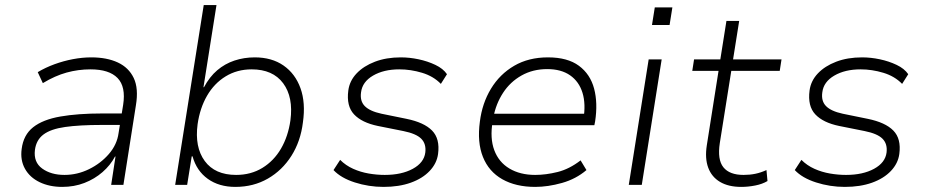

<svg xmlns="http://www.w3.org/2000/svg" viewBox="-20 -725 3639 753"><path d="M224 8Q174 8 135.5 -10.5Q97 -29 78 -63Q59 -97 65 -141Q72 -196 110 -226Q148 -256 216.5 -268Q285 -280 381 -280H470L462 -235H379Q292 -235 235.5 -227Q179 -219 150.5 -197.5Q122 -176 117 -137Q111 -89 145.5 -64Q180 -39 233 -39Q283 -39 329 -61.5Q375 -84 407 -121Q439 -158 445 -203L463 -314Q474 -385 441 -419Q408 -453 335 -453Q287 -453 241.5 -440.5Q196 -428 148 -399L128 -442Q158 -460 193.5 -473Q229 -486 266 -493Q303 -500 338 -500Q399 -500 442 -480Q485 -460 504.5 -419Q524 -378 513 -312L464 0H416L433 -111H431Q413 -77 382 -50Q351 -23 311 -7.5Q271 8 224 8Z M903 8Q839 8 795 -23.5Q751 -55 735 -112H732L714 0H667L779 -705H829L778 -383H780Q802 -424 832 -449.5Q862 -475 899.5 -487.5Q937 -500 979 -500Q1046 -500 1092 -468Q1138 -436 1158.5 -379Q1179 -322 1168 -245Q1159 -171 1123 -114Q1087 -57 1030.5 -24.5Q974 8 903 8ZM906 -39Q964 -39 1009 -66.5Q1054 -94 1082 -142Q1110 -190 1119 -253Q1131 -344 1090.5 -398.5Q1050 -453 967 -453Q910 -453 865 -425.5Q820 -398 792 -349.5Q764 -301 755 -238Q743 -148 783 -93.5Q823 -39 906 -39Z M1484 8Q1426 8 1371.5 -9.5Q1317 -27 1288 -58L1314 -98Q1336 -76 1365 -63Q1394 -50 1426 -44.5Q1458 -39 1489 -39Q1555 -39 1599 -63Q1643 -87 1648 -127Q1652 -161 1632 -181Q1612 -201 1562 -211L1462 -231Q1399 -244 1368.5 -276.5Q1338 -309 1346 -370Q1351 -408 1378.5 -437Q1406 -466 1450.5 -483Q1495 -500 1552 -500Q1586 -500 1621.5 -492.5Q1657 -485 1687.5 -470.5Q1718 -456 1733 -434L1709 -396Q1680 -426 1635.5 -439.5Q1591 -453 1546 -453Q1485 -453 1443 -428.5Q1401 -404 1396 -363Q1391 -329 1410.5 -309Q1430 -289 1476 -279L1574 -259Q1643 -245 1674.5 -213Q1706 -181 1698 -121Q1693 -84 1665 -54.5Q1637 -25 1591 -8.5Q1545 8 1484 8Z M2079 8Q2003 8 1950 -22Q1897 -52 1874 -109.5Q1851 -167 1862 -248Q1871 -320 1905.5 -377Q1940 -434 1996.5 -467Q2053 -500 2129 -500Q2206 -500 2250.5 -467Q2295 -434 2310 -377.5Q2325 -321 2314 -249L2311 -234H1892L1899 -279H2295L2268 -257Q2278 -317 2264.5 -361Q2251 -405 2216 -429.5Q2181 -454 2126 -454Q2070 -454 2025.5 -429Q1981 -404 1953 -361Q1925 -318 1915 -265L1912 -248Q1901 -183 1918.5 -136Q1936 -89 1978 -64Q2020 -39 2079 -39Q2121 -39 2167 -50.5Q2213 -62 2257 -96L2280 -58Q2239 -23 2184 -7.5Q2129 8 2079 8Z M2537 -627 2548 -696H2617L2606 -627ZM2446 0 2524 -492H2575L2497 0Z M2887 8Q2837 8 2804 -11.5Q2771 -31 2757.5 -67.5Q2744 -104 2752 -155L2798 -447H2695L2702 -492H2805L2829 -643H2879L2855 -492H3045L3038 -447H2848L2803 -164Q2793 -99 2817 -69Q2841 -39 2896 -39Q2921 -39 2942.5 -43.5Q2964 -48 2986 -58L2990 -15Q2970 -3 2942 2.5Q2914 8 2887 8Z M3293 8Q3235 8 3180.5 -9.5Q3126 -27 3097 -58L3123 -98Q3145 -76 3174 -63Q3203 -50 3235 -44.5Q3267 -39 3298 -39Q3364 -39 3408 -63Q3452 -87 3457 -127Q3461 -161 3441 -181Q3421 -201 3371 -211L3271 -231Q3208 -244 3177.5 -276.5Q3147 -309 3155 -370Q3160 -408 3187.5 -437Q3215 -466 3259.5 -483Q3304 -500 3361 -500Q3395 -500 3430.5 -492.5Q3466 -485 3496.5 -470.5Q3527 -456 3542 -434L3518 -396Q3489 -426 3444.5 -439.5Q3400 -453 3355 -453Q3294 -453 3252 -428.5Q3210 -404 3205 -363Q3200 -329 3219.5 -309Q3239 -289 3285 -279L3383 -259Q3452 -245 3483.5 -213Q3515 -181 3507 -121Q3502 -84 3474 -54.5Q3446 -25 3400 -8.5Q3354 8 3293 8Z"/></svg>

Font: Nunito Sans 7pt ExtraLight
Style: Italic
Weight: 250
Italic angle: -9°
Designer: Vernon Adams
Foundry: Vernon Adams
Version: Version 3.101;gftools[0.9.27]